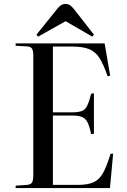

<svg xmlns="http://www.w3.org/2000/svg" viewBox="-20 -949 641 969"><path d="M59 0V-12L117 -16Q136 -18 142 -28.5Q148 -39 148 -67V-668Q148 -693 141.5 -703.5Q135 -714 115 -715L59 -718V-730H508L536 -567L523 -564Q503 -623 482.5 -655.5Q462 -688 430 -701Q398 -714 345 -714H247V-382H342Q375 -382 392.5 -388.5Q410 -395 420 -415.5Q430 -436 440 -476L454 -478V-274L440 -272Q432 -311 422 -331Q412 -351 394 -358.5Q376 -366 342 -366H247V-16H374Q423 -16 452 -29Q481 -42 500 -76Q519 -110 538 -173H551L535 0ZM172 -764 164 -774 271 -907Q279 -917 288.5 -923Q298 -929 311 -929Q324 -929 333 -923Q342 -917 355 -901L454 -774L446 -764L311 -842Z"/></svg>

Font: Display Regular
Style: Regular
Weight: 400
Designer: Latin by Veronika Burian and Jose Scaglione. Greek by Irene Vlachou. Cyrillic by Vera Evstafieva.
Foundry: TypeTogether
Version: Version 3.002